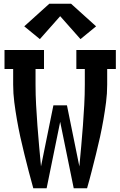

<svg xmlns="http://www.w3.org/2000/svg" viewBox="-20 -1001 640 1021"><path d="M157 0Q144 -45 132.5 -90.5Q121 -136 109.5 -181.5Q98 -227 88 -273Q78 -319 70 -365Q62 -411 56 -457.5Q50 -504 50 -551V-634H4V-735H214V-634H169V-551Q169 -497 172 -442.5Q175 -388 179 -333.5Q183 -279 188 -224.5Q193 -170 198 -116L264 -441H336L402 -116Q407 -170 412 -224.5Q417 -279 421 -333.5Q425 -388 428 -442.5Q431 -497 431 -551V-634H386V-735H596V-634H550V-551Q550 -504 544 -457.5Q538 -411 530 -365Q522 -319 512 -273Q502 -227 490.5 -181.5Q479 -136 467.5 -90.5Q456 -45 443 0H372L300 -353L228 0ZM192 -793 109 -861 242 -981H358L491 -861L408 -793L300 -915Z"/></svg>

Font: Iosevka Curly Slab Extended
Style: Bold
Weight: 700
Width: 7
Monospace: yes
Designer: Belleve Invis
Foundry: Belleve Invis
Version: Version 11.1.0; ttfautohint (v1.8.3)